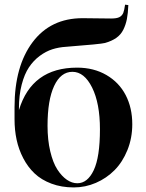

<svg xmlns="http://www.w3.org/2000/svg" viewBox="-20 -798 632 832"><path d="M299.8 14.2Q246.6 14.2 202.9 -2.2Q159.2 -18.6 129.9 -46.4Q100.6 -74.2 80.8 -112.3Q61 -150.4 52 -192.4Q43 -234.4 43 -280.8V-334Q43 -510.7 121.1 -615Q199.2 -719.2 337.9 -719.2Q358.9 -719.2 400.1 -718.5Q441.4 -717.8 461.9 -717.8Q485.4 -717.8 497.1 -723.6Q508.8 -729.5 514.2 -742.2Q518.6 -753.4 522 -777.8L536.1 -775.9Q534.7 -739.7 529.8 -715.1Q524.9 -690.4 514.2 -668.9Q503.4 -647.5 483.9 -633.8Q464.4 -620.1 435.1 -611.8Q417.5 -606.9 266.1 -595.2Q234.9 -593.3 207 -584.5Q179.2 -575.7 152.1 -555.7Q125 -535.6 105.5 -506.3Q85.9 -477.1 74 -431.2Q62 -385.3 62 -327.1V-320.8Q117.7 -504.9 314 -504.9Q386.2 -504.9 441.2 -472.9Q496.1 -440.9 524.7 -385.7Q553.2 -330.6 553.2 -259.8Q553.2 -199.7 532.2 -147.7Q511.2 -95.7 476.3 -60.5Q441.4 -25.4 395.5 -5.6Q349.6 14.2 299.8 14.2ZM314.9 -3.9Q359.4 -3.9 386.2 -60.5Q413.1 -117.2 413.1 -237.8Q413.1 -350.1 379.2 -418.5Q345.2 -486.8 293.9 -486.8Q243.2 -486.8 214.6 -425.5Q186 -364.3 186 -252.9Q186 -191.4 197.8 -142.1Q209.5 -92.8 228.5 -63.5Q247.6 -34.2 269.8 -19Q292 -3.9 314.9 -3.9Z"/></svg>

Font: Display Semibold
Style: Regular
Weight: 600
Designer: Latin by Veronika Burian and Jose Scaglione. Greek by Irene Vlachou. Cyrillic by Vera Evstafieva.
Foundry: TypeTogether
Version: Version 3.002